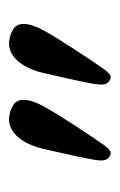

<svg xmlns="http://www.w3.org/2000/svg" viewBox="60 -662 265 425"><g transform="rotate(-90 192.5 -449.5)"><path d="M309.1 -562Q322.8 -562 337.4 -554.4Q352.1 -546.9 352.1 -529.8Q352.1 -513.2 338.9 -487.8Q325.2 -462.4 296.9 -418.9Q263.2 -367.2 252 -352.1Q240.7 -336.9 234.9 -336.9Q229.5 -336.9 223.6 -341.8Q217.8 -346.7 217.8 -357.9Q217.8 -363.3 218.8 -370.4Q219.7 -377.4 222.2 -389.2L226.6 -411.1L233.4 -441.4L241.2 -476.1Q249.5 -517.6 267.6 -539.8Q285.6 -562 309.1 -562ZM141.1 -562Q154.8 -562 169.4 -554.4Q184.1 -546.9 184.1 -529.8Q184.1 -513.2 170.9 -487.8Q157.2 -462.4 128.9 -418.9Q95.2 -367.2 84 -352.1Q72.8 -336.9 66.9 -336.9Q61.5 -336.9 55.7 -341.8Q49.8 -346.7 49.8 -357.9Q49.8 -363.3 50.8 -370.4Q51.8 -377.4 54.2 -389.2L58.6 -411.1L65.4 -441.4L73.2 -476.1Q81.5 -517.6 99.6 -539.8Q117.7 -562 141.1 -562Z"/></g></svg>

Font: Linux Libertine Display G
Style: Regular
Weight: 400
Designer: Philipp H. Poll
Foundry: Philipp H. Poll
Version: Version 5.0.9